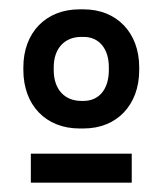

<svg xmlns="http://www.w3.org/2000/svg" viewBox="-20 -725 348 411"><path d="M150 -450H159C230 -450 278 -500 278 -575V-581C278 -655 230 -705 159 -705H150C78 -705 30 -655 30 -581V-575C30 -500 78 -450 150 -450ZM154 -509C118 -509 95 -534 95 -575V-581C95 -621 118 -646 154 -646H159C192 -646 213 -621 213 -581V-575C213 -534 192 -509 159 -509ZM46 -334H262V-396H46Z"/></svg>

Font: Fixel Display Regular
Style: Regular
Weight: 400
Designer: AlfaBravo + MacPaw
Foundry: Kyrylo Tkachov, Marchela Mozhyna, Serhii Makarenko, Maria Weinstein, Zakhar Kryvoshyya
Version: Version 1.211